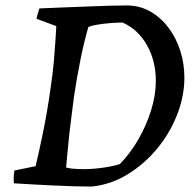

<svg xmlns="http://www.w3.org/2000/svg" viewBox="-20 -674 716 706"><path d="M317 12Q289 12 252.5 11Q216 10 175.5 8Q135 6 98 4Q61 2 31 0Q30 -12 30.5 -23.5Q31 -35 33 -47L111 -63Q123 -113 138.5 -188.5Q154 -264 165 -343Q174 -402 178 -448Q182 -494 184 -527Q186 -560 187 -578L114 -605Q117 -616 119.5 -625.5Q122 -635 125 -643Q163 -645 208 -646.5Q253 -648 298.5 -650Q344 -652 382.5 -653Q421 -654 446 -654Q494 -654 533 -631.5Q572 -609 600 -571.5Q628 -534 643 -487Q658 -440 658 -389Q658 -320 631 -251.5Q604 -183 557 -126.5Q510 -70 448.5 -32.5Q387 5 317 12ZM286 -52Q321 -52 359.5 -57.5Q398 -63 421 -71Q459 -110 488.5 -161Q518 -212 535.5 -268Q553 -324 553 -377Q553 -413 545 -445.5Q537 -478 521.5 -506Q506 -534 484 -555.5Q462 -577 431 -591Q409 -591 384.5 -589Q360 -587 339 -583.5Q318 -580 305 -575Q289 -520 275.5 -453Q262 -386 252 -318Q247 -279 241 -231.5Q235 -184 230.5 -138Q226 -92 223 -58Q229 -57 235.5 -55.5Q242 -54 250.5 -53.5Q259 -53 267.5 -52.5Q276 -52 286 -52Z"/></svg>

Font: Labrada Medium
Style: Italic
Weight: 500
Italic angle: -7°
Designer: Mercedes Jáuregui
Foundry: Omnibus-Type Team
Version: Version 1.000